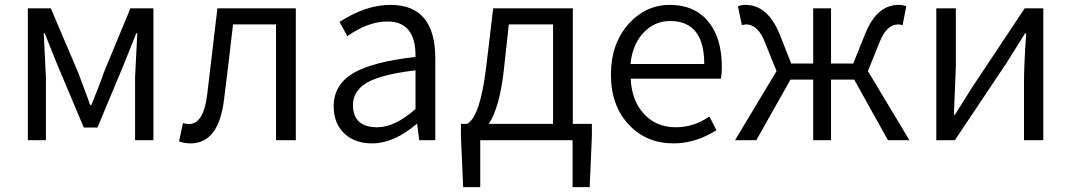

<svg xmlns="http://www.w3.org/2000/svg" viewBox="-20 -574 4385 786"><path d="M94 -540H188L300 -277L325 -210Q341 -168 349 -144H354Q394 -242 405 -277L514 -540H608V0H533V-258Q533 -270 542 -438H538L488 -313L379 -52H323L213 -313L163 -438H159Q168 -270 168 -258V0H94Z M713 5 729 -70Q743 -66 753 -66Q813 -66 828 -185L870 -540H1191V0H1110V-474H934Q912 -283 897 -165Q875 13 760 13Q737 13 713 5Z M1391 -26Q1346 -68 1346 -139Q1346 -227 1427 -275Q1505 -321 1681 -341Q1683 -486 1566 -486Q1487 -486 1402 -426L1370 -484Q1477 -554 1579 -554Q1762 -554 1762 -335V0H1696L1688 -66H1685Q1592 13 1503 13Q1434 13 1391 -26ZM1681 -128V-286Q1542 -270 1481 -235Q1425 -201 1425 -144Q1425 -53 1525 -53Q1597 -53 1681 -128Z M1946 192H1876L1867 -16V-67H1892Q1945 -94 1970 -297L1999 -540H2325V-67H2403V-16L2394 192H2324V0H1946ZM2244 -67V-474H2063L2042 -283Q2025 -134 1981 -67Z M2556 -62Q2481 -140 2481 -269Q2481 -396 2555 -478Q2625 -554 2722 -554Q2823 -554 2879 -486Q2935 -419 2935 -301Q2935 -271 2931 -252H2562Q2566 -162 2616 -108Q2666 -53 2747 -53Q2820 -53 2884 -97L2913 -41Q2827 13 2738 13Q2627 13 2556 -62ZM2863 -312Q2863 -488 2723 -488Q2661 -488 2616 -442Q2569 -393 2561 -312Z M3159 -283 3113 -397Q3084 -474 3034 -474Q3028 -474 3017 -471L3001 -548Q3013 -554 3032 -554Q3121 -554 3170 -438L3219 -314H3309V-540H3382V-314H3473L3523 -438Q3570 -554 3659 -554Q3678 -554 3690 -548L3675 -471Q3665 -474 3657 -474Q3608 -474 3579 -397L3533 -283L3703 0H3615L3477 -248H3382V0H3309V-248H3216L3076 0H2989Z M3813 -540H3893V-304Q3893 -291 3885 -104H3889L3962 -220L4175 -540H4251V0H4172V-236Q4172 -309 4181 -437H4176Q4128 -359 4103 -320L3889 0H3813Z"/></svg>

Font: Source Han Sans CN Normal
Style: Regular
Weight: 350
Designer: Ryoko NISHIZUKA 西塚涼子 (kana, bopomofo & ideographs); Paul D. Hunt (Latin, Greek & Cyrillic); Sandoll Communications 산돌커뮤니
Foundry: Adobe
Version: Version 2.004;hotconv 1.0.118;makeotfexe 2.5.65603